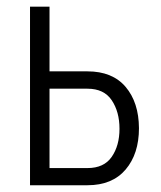

<svg xmlns="http://www.w3.org/2000/svg" viewBox="-20 -548 475 568"><path d="M126.5 -285.6V-50.8H238.8Q287.6 -50.8 310.5 -84Q333.5 -117.2 333.5 -167Q333.5 -217.3 310.5 -251.5Q287.6 -285.6 238.8 -285.6ZM126.5 -336.9H238.8Q312.5 -336.9 351.6 -291Q390.6 -245.1 391.1 -168.9Q391.1 -92.8 351.6 -46.4Q312 0 238.8 0H68.8V-528.3H126.5Z"/></svg>

Font: RobotoCondensed-Light
Style: Light
Weight: 300
Designer: Google
Version: Version 1.200311; 2013